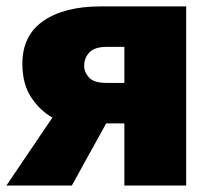

<svg xmlns="http://www.w3.org/2000/svg" viewBox="-32 -573 661 593"><path d="M189.9 0H-12.2L129.9 -210Q91.8 -231 64.5 -272Q37.1 -313 37.1 -376Q37.1 -463.9 102.1 -508.5Q167 -553.2 278.8 -553.2H543V0H352.1V-191.9H295.9ZM228 -370.1Q228 -349.6 243.2 -333.3Q258.3 -316.9 297.9 -316.9H352.1V-428.2H296.9Q260.3 -428.2 244.1 -411.1Q228 -394 228 -370.1Z"/></svg>

Font: Open Sans ExtraBold
Style: Regular
Weight: 800
Designer: Monotype Design Team
Foundry: Monotype Imaging Inc.
Version: Version 3.003; ttfautohint (v1.8.4)